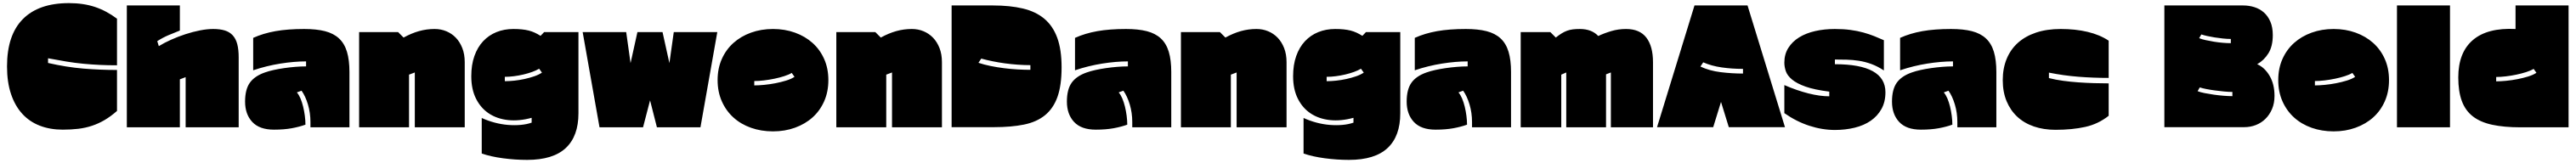

<svg xmlns="http://www.w3.org/2000/svg" viewBox="-20 -772 16511 1046"><path d="M25 -346Q25 -547 126.5 -649.5Q228 -752 422 -752Q515 -752 588.5 -727.5Q662 -703 730 -652V-353Q672 -353 619 -355.5Q566 -358 513.5 -363Q461 -368 406 -377Q351 -386 288 -398V-368Q406 -341 513.5 -332Q621 -323 730 -323V-60Q690 -25 651 -2Q612 21 570 35Q528 49 482 54.5Q436 60 382 60Q301 60 235 34.5Q169 9 122.5 -42Q76 -93 50.5 -169Q25 -245 25 -346Z M1133 45H793V-737H1133V-576Q1097 -562 1060.5 -546.5Q1024 -531 988 -508L998 -476Q1032 -497 1076.5 -517Q1121 -537 1168.5 -552.5Q1216 -568 1262 -577Q1308 -586 1347 -586Q1390 -586 1421 -576.5Q1452 -567 1472 -545Q1492 -523 1501 -488.5Q1510 -454 1510 -403V45H1170V-277L1133 -263Z M1551 -120Q1551 -198 1581.5 -241Q1612 -284 1678 -307Q1703 -316 1735 -323Q1767 -330 1802 -335Q1837 -340 1873 -343Q1909 -346 1942 -346V-378Q1866 -378 1777.5 -364Q1689 -350 1603 -321V-529Q1667 -558 1745.5 -572Q1824 -586 1930 -586Q2008 -586 2063 -572Q2118 -558 2153 -525.5Q2188 -493 2204 -440Q2220 -387 2220 -310V45H1970V11Q1970 -48 1954 -101.5Q1938 -155 1913 -190L1883 -179Q1896 -164 1906 -140.5Q1916 -117 1923 -88.5Q1930 -60 1934 -29.5Q1938 1 1938 28Q1899 42 1850 51Q1801 60 1736 60Q1643 60 1597 10.5Q1551 -39 1551 -120Z M2532 -566 2567 -531Q2618 -559 2666.5 -572.5Q2715 -586 2766 -586Q2806 -586 2841 -571.5Q2876 -557 2902 -530Q2928 -503 2943.5 -463.5Q2959 -424 2959 -373V45H2639V-307L2602 -293V45H2282V-566Z M3001 -283Q3001 -356 3021 -412.5Q3041 -469 3077 -507.5Q3113 -546 3162.5 -566Q3212 -586 3271 -586Q3301 -586 3325 -583.5Q3349 -581 3369 -576Q3389 -571 3407.5 -562.5Q3426 -554 3445 -542L3468 -566H3688V-45Q3688 102 3606.5 178Q3525 254 3359 254Q3282 254 3203.5 243.5Q3125 233 3068 213V-15Q3107 3 3150 14.5Q3193 26 3235.5 29.5Q3278 33 3317.5 29.5Q3357 26 3388 15V-16Q3308 6 3237.5 -1.5Q3167 -9 3114.5 -43.5Q3062 -78 3031.5 -138.5Q3001 -199 3001 -283ZM3454 -306 3436 -331Q3418 -320 3391.5 -310.5Q3365 -301 3335.5 -294Q3306 -287 3275 -283Q3244 -279 3216 -279V-251Q3244 -251 3277 -254.5Q3310 -258 3342 -265Q3374 -272 3403.5 -282Q3433 -292 3454 -306Z M3823 45 3715 -566H3994L4022 -367L4066 -566H4227L4271 -367L4299 -566H4578L4470 45H4191L4147 -128L4102 45Z M4580 -258Q4580 -333 4607 -393.5Q4634 -454 4681.5 -496.5Q4729 -539 4794 -562.5Q4859 -586 4935 -586Q5011 -586 5076 -562.5Q5141 -539 5188.5 -496.5Q5236 -454 5263 -393.5Q5290 -333 5290 -258Q5290 -183 5263 -122Q5236 -61 5188.5 -18.5Q5141 24 5076 47.5Q5011 71 4935 71Q4859 71 4794 48Q4729 25 4681.5 -18Q4634 -61 4607 -122Q4580 -183 4580 -258ZM5073 -279 5055 -304Q5037 -293 5007.5 -283.5Q4978 -274 4944.5 -267Q4911 -260 4877 -256Q4843 -252 4815 -252V-224Q4843 -224 4879 -227.5Q4915 -231 4951 -238Q4987 -245 5019.5 -255Q5052 -265 5073 -279Z M5591 -566 5626 -531Q5677 -559 5725.5 -572.5Q5774 -586 5825 -586Q5865 -586 5900 -571.5Q5935 -557 5961 -530Q5987 -503 6002.5 -463.5Q6018 -424 6018 -373V45H5698V-307L5661 -293V45H5341V-566Z M6352 44H6080V-737H6345Q6454 -737 6536.5 -717.5Q6619 -698 6674 -652Q6729 -606 6757 -530Q6785 -454 6785 -340Q6785 -224 6758.5 -150Q6732 -76 6678.5 -32.5Q6625 11 6543.5 27.5Q6462 44 6352 44ZM6270 -396 6252 -369Q6288 -357 6330 -348.5Q6372 -340 6415.5 -334.5Q6459 -329 6502.5 -326.5Q6546 -324 6585 -324V-354Q6546 -354 6504 -357Q6462 -360 6421.5 -365.5Q6381 -371 6342 -379Q6303 -387 6270 -396Z M6819 -120Q6819 -198 6849.5 -241Q6880 -284 6946 -307Q6971 -316 7003 -323Q7035 -330 7070 -335Q7105 -340 7141 -343Q7177 -346 7210 -346V-378Q7134 -378 7045.5 -364Q6957 -350 6871 -321V-529Q6935 -558 7013.5 -572Q7092 -586 7198 -586Q7276 -586 7331 -572Q7386 -558 7421 -525.5Q7456 -493 7472 -440Q7488 -387 7488 -310V45H7238V11Q7238 -48 7222 -101.5Q7206 -155 7181 -190L7151 -179Q7164 -164 7174 -140.5Q7184 -117 7191 -88.5Q7198 -60 7202 -29.5Q7206 1 7206 28Q7167 42 7118 51Q7069 60 7004 60Q6911 60 6865 10.5Q6819 -39 6819 -120Z M7800 -566 7835 -531Q7886 -559 7934.5 -572.5Q7983 -586 8034 -586Q8074 -586 8109 -571.5Q8144 -557 8170 -530Q8196 -503 8211.5 -463.5Q8227 -424 8227 -373V45H7907V-307L7870 -293V45H7550V-566Z M8269 -283Q8269 -356 8289 -412.5Q8309 -469 8345 -507.5Q8381 -546 8430.5 -566Q8480 -586 8539 -586Q8569 -586 8593 -583.5Q8617 -581 8637 -576Q8657 -571 8675.5 -562.5Q8694 -554 8713 -542L8736 -566H8956V-45Q8956 102 8874.5 178Q8793 254 8627 254Q8550 254 8471.5 243.5Q8393 233 8336 213V-15Q8375 3 8418 14.5Q8461 26 8503.5 29.5Q8546 33 8585.5 29.5Q8625 26 8656 15V-16Q8576 6 8505.5 -1.5Q8435 -9 8382.5 -43.5Q8330 -78 8299.5 -138.5Q8269 -199 8269 -283ZM8722 -306 8704 -331Q8686 -320 8659.5 -310.5Q8633 -301 8603.5 -294Q8574 -287 8543 -283Q8512 -279 8484 -279V-251Q8512 -251 8545 -254.5Q8578 -258 8610 -265Q8642 -272 8671.5 -282Q8701 -292 8722 -306Z M8997 -120Q8997 -198 9027.5 -241Q9058 -284 9124 -307Q9149 -316 9181 -323Q9213 -330 9248 -335Q9283 -340 9319 -343Q9355 -346 9388 -346V-378Q9312 -378 9223.5 -364Q9135 -350 9049 -321V-529Q9113 -558 9191.5 -572Q9270 -586 9376 -586Q9454 -586 9509 -572Q9564 -558 9599 -525.5Q9634 -493 9650 -440Q9666 -387 9666 -310V45H9416V11Q9416 -48 9400 -101.5Q9384 -155 9359 -190L9329 -179Q9342 -164 9352 -140.5Q9362 -117 9369 -88.5Q9376 -60 9380 -29.5Q9384 1 9384 28Q9345 42 9296 51Q9247 60 9182 60Q9089 60 9043 10.5Q8997 -39 8997 -120Z M10275 -295V45H10020V-307L9988 -293V45H9728V-566H9918L9953 -531Q9973 -547 9990 -557.5Q10007 -568 10024.5 -574.5Q10042 -581 10061.5 -583.5Q10081 -586 10107 -586Q10183 -586 10225 -541Q10263 -559 10308.5 -572.5Q10354 -586 10403 -586Q10491 -586 10533.5 -530.5Q10576 -475 10576 -373V45H10306V-307Z M10962 44H10602L10842 -737H11182L11422 44H11062L11012 -118ZM10898 -372 10880 -345Q10937 -318 11009 -309Q11081 -300 11153 -300V-330Q11081 -330 11015.5 -339.5Q10950 -349 10898 -372Z M11706 -184Q11611 -196 11554.5 -216Q11498 -236 11467.5 -261.5Q11437 -287 11427.5 -315Q11418 -343 11418 -370Q11418 -424 11443.5 -464.5Q11469 -505 11512.5 -532Q11556 -559 11615 -572.5Q11674 -586 11742 -586Q11796 -586 11841 -580Q11886 -574 11924 -563.5Q11962 -553 11994.5 -540Q12027 -527 12056 -514V-320Q12015 -347 11975 -361.5Q11935 -376 11895.5 -382Q11856 -388 11817.5 -389Q11779 -390 11742 -390V-360Q12066 -360 12066 -180Q12066 -118 12040.5 -72.5Q12015 -27 11971.5 3Q11928 33 11868.5 47.5Q11809 62 11742 62Q11661 62 11578 35Q11495 8 11418 -46V-226Q11499 -191 11572.5 -172.5Q11646 -154 11706 -154Z M12108 -120Q12108 -198 12138.5 -241Q12169 -284 12235 -307Q12260 -316 12292 -323Q12324 -330 12359 -335Q12394 -340 12430 -343Q12466 -346 12499 -346V-378Q12423 -378 12334.5 -364Q12246 -350 12160 -321V-529Q12224 -558 12302.5 -572Q12381 -586 12487 -586Q12565 -586 12620 -572Q12675 -558 12710 -525.5Q12745 -493 12761 -440Q12777 -387 12777 -310V45H12527V11Q12527 -48 12511 -101.5Q12495 -155 12470 -190L12440 -179Q12453 -164 12463 -140.5Q12473 -117 12480 -88.5Q12487 -60 12491 -29.5Q12495 1 12495 28Q12456 42 12407 51Q12358 60 12293 60Q12200 60 12154 10.5Q12108 -39 12108 -120Z M12818 -258Q12818 -333 12843 -394Q12868 -455 12915.5 -497.5Q12963 -540 13032 -563Q13101 -586 13190 -586Q13284 -586 13362 -567.5Q13440 -549 13497 -511V-272Q13398 -272 13303 -279.5Q13208 -287 13114 -306V-271Q13157 -260 13205 -253.5Q13253 -247 13302.5 -243.5Q13352 -240 13401.5 -238.5Q13451 -237 13497 -237V-29Q13430 24 13346.5 42.5Q13263 61 13156 61Q13080 61 13017.5 39.5Q12955 18 12911 -23Q12867 -64 12842.5 -123Q12818 -182 12818 -258Z M14366 44H13854V-737H14359Q14397 -737 14431.5 -726Q14466 -715 14492 -692Q14518 -669 14533.5 -633Q14549 -597 14549 -547Q14549 -475 14521 -430Q14493 -385 14449 -360Q14497 -339 14528.5 -285.5Q14560 -232 14560 -157Q14560 -109 14544 -72Q14528 -35 14501.5 -9Q14475 17 14440 30.5Q14405 44 14366 44ZM14091 -551 14077 -527Q14094 -520 14119 -514.5Q14144 -509 14171.5 -504.5Q14199 -500 14227.5 -497.5Q14256 -495 14280 -495V-522Q14256 -522 14228.5 -525Q14201 -528 14175.5 -532Q14150 -536 14128 -541Q14106 -546 14091 -551ZM14081 -211 14067 -187Q14084 -180 14112 -174.5Q14140 -169 14171.5 -164.5Q14203 -160 14234.5 -157.5Q14266 -155 14290 -155V-182Q14266 -182 14235.5 -185Q14205 -188 14175.5 -192Q14146 -196 14121 -201Q14096 -206 14081 -211Z M14584 -258Q14584 -333 14611 -393.5Q14638 -454 14685.5 -496.5Q14733 -539 14798 -562.5Q14863 -586 14939 -586Q15015 -586 15080 -562.5Q15145 -539 15192.5 -496.5Q15240 -454 15267 -393.5Q15294 -333 15294 -258Q15294 -183 15267 -122Q15240 -61 15192.5 -18.5Q15145 24 15080 47.5Q15015 71 14939 71Q14863 71 14798 48Q14733 25 14685.5 -18Q14638 -61 14611 -122Q14584 -183 14584 -258ZM15077 -279 15059 -304Q15041 -293 15011.5 -283.5Q14982 -274 14948.5 -267Q14915 -260 14881 -256Q14847 -252 14819 -252V-224Q14847 -224 14883 -227.5Q14919 -231 14955 -238Q14991 -245 15023.5 -255Q15056 -265 15077 -279Z M15685 45H15345V-737H15685Z M16445 45H16138Q16031 45 15955 28.5Q15879 12 15831 -25.5Q15783 -63 15760.5 -124.5Q15738 -186 15738 -275Q15738 -435 15831.5 -515Q15925 -595 16105 -586V-737H16445ZM16239 -305 16221 -330Q16203 -319 16173.5 -309.5Q16144 -300 16110.5 -293Q16077 -286 16043 -282Q16009 -278 15981 -278V-250Q16009 -250 16045 -253.5Q16081 -257 16117 -264Q16153 -271 16185.5 -281Q16218 -291 16239 -305Z"/></svg>

Font: ChangwonDangamAsac Bold
Style: Regular
Weight: 700
Designer: Choi Chi-young, Lee Youngbeen, Kim Jungjin, Yoon Jihee, Han Dohee
Foundry: YoonDesign Inc.
Version: Version 1.010;Build 20210623